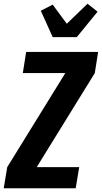

<svg xmlns="http://www.w3.org/2000/svg" viewBox="-20 -1015 549 1035"><path d="M0 0 19 -114 332 -621H103L121 -735H509L491 -621L178 -114H407L388 0ZM264 -815 200 -957 264 -990 340 -887 452 -995 506 -952 394 -815Z"/></svg>

Font: Iosevka Heavy
Style: Italic
Weight: 900
Italic angle: -9°
Monospace: yes
Designer: Belleve Invis
Foundry: Belleve Invis
Version: Version 32.5.0; ttfautohint (v1.8.4)